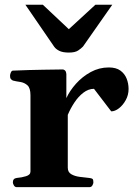

<svg xmlns="http://www.w3.org/2000/svg" viewBox="-20 -774 560 794"><path d="M49.8 0Q41.5 0 37.4 -7.3Q33.2 -14.6 33.2 -20Q33.2 -36.1 49.3 -38.1Q69.3 -39.7 87.6 -45.3Q106 -50.9 106 -64.5V-379.9Q106 -410.2 93.3 -421.4Q80.6 -432.6 63.5 -435.1Q46.4 -437.5 33.2 -440.9Q28.3 -443.4 24.9 -447.3Q21.5 -451.2 21.5 -460.4Q21.5 -466.4 24.7 -473.9Q27.8 -481.4 33.2 -481.9Q103 -484.9 156.5 -485.6Q210 -486.3 239.7 -486.8Q243.7 -486.8 248.5 -482.9Q253.4 -479 254.4 -467.3V-368.2Q268.1 -398.4 294.2 -427.7Q320.3 -457 355.2 -476.1Q390.1 -495.1 429.7 -495.1Q460 -495.1 477.8 -482.2Q495.6 -469.2 503.7 -448.9Q511.7 -428.5 511.7 -406.2Q511.7 -381.3 500.2 -360.4Q488.8 -339.4 472.2 -326.4Q455.6 -313.5 439.9 -313.5L368.7 -406.7Q345.7 -406.7 324.7 -390.6Q303.7 -374.5 287.4 -349.6Q271 -324.7 260.3 -298.8V-80.6Q260.3 -62.1 274.4 -53.8Q288.6 -45.4 309.1 -42.7Q329.6 -40 348.6 -38.1Q358.9 -37.1 362.5 -34.2Q366.2 -31.2 366.2 -20Q366.2 -14.6 362.1 -7.3Q357.9 0 349.6 0ZM264.6 -556.6Q239.7 -556.6 225.3 -563.7Q210.9 -570.8 203.6 -581.5L85 -754.4H157.2L264.6 -653.3L374.5 -754.4H444.3L323.2 -581.5Q315.4 -573.2 302.7 -564.9Q290 -556.6 264.6 -556.6Z"/></svg>

Font: Gelasio
Style: Regular
Weight: 400
Designer: Eben Sorkin
Foundry: Eben Sorkin
Version: Version 1.008